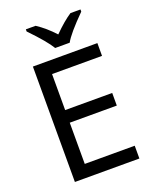

<svg xmlns="http://www.w3.org/2000/svg" viewBox="-168 -1024 892 1116"><g transform="rotate(-20 278.0 -465.5)"><path d="M496.1 0H97.2V-713.9H496.1V-634.8H187V-412.1H478V-334H187V-79.1H496.1ZM132.8 -931.2H192.9Q248.5 -895 299.8 -838.9Q361.3 -900.4 408.7 -931.2H470.7V-918Q370.6 -817.9 345.7 -771H255.9Q226.6 -820.8 132.8 -918Z"/></g></svg>

Font: NotoPenekeko
Style: Regular
Weight: 400
Designer: Monotype Design team
Foundry: Monotype Imaging Inc.
Version: Version 1.04